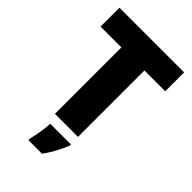

<svg xmlns="http://www.w3.org/2000/svg" viewBox="-272 -814 1136 1136"><g transform="rotate(45 295.5 -246.5)"><path d="M392 0V-556H566V-714H25V-556H199V0ZM394 72V61H221C220 99 209 165 198 207V221H312C350 167 371 126 394 72Z"/></g></svg>

Font: Noto Sans Sinhala UI Black
Style: Regular
Weight: 900
Designer: Jelle Bosma - Monotype Design Team
Foundry: Monotype Imaging Inc.
Version: Version 2.006